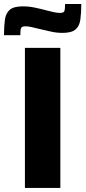

<svg xmlns="http://www.w3.org/2000/svg" viewBox="-51 -923 420 943"><path d="M71.4 0V-688H245.4V0ZM-31.3 -750.1Q-31.3 -795.7 -26.8 -827Q-22.3 -858.4 -2.8 -875.1Q16.7 -891.8 61.3 -891.8Q90.2 -891.8 119.2 -885.8Q148.2 -879.7 173.2 -873Q193.7 -867.9 211.2 -863.7Q228.8 -859.6 243.2 -859.6Q262.5 -859.6 265.5 -869Q268.6 -878.3 268.6 -903.3H348.2Q348.2 -858.7 343.7 -826.8Q339.2 -795 320 -778.3Q300.8 -761.5 256.1 -761.5Q226.1 -761.5 198.2 -768.1Q170.2 -774.7 144.2 -780.4Q123.8 -785.5 105.6 -789.6Q87.5 -793.8 74.2 -793.8Q55.4 -793.8 52.1 -784.2Q48.8 -774.6 48.8 -750.1Z"/></svg>

Font: Saira Thin
Style: Regular
Weight: 100
Designer: Hector Gatti with collaboration of the Omnibus-Type team
Foundry: Omnibus-Type
Version: Version 1.101